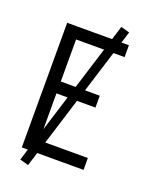

<svg xmlns="http://www.w3.org/2000/svg" viewBox="-164 -900 828 1064"><g transform="rotate(20 250.0 -368.0)"><path d="M72 0V-735H436V-665H150V-417H380V-347H150V-70H436V0ZM138 80 87 66 362 -816 413 -802Z"/></g></svg>

Font: Iosevka SS04
Style: Regular
Weight: 400
Monospace: yes
Designer: Belleve Invis
Foundry: Belleve Invis
Version: Version 19.0.0; ttfautohint (v1.8.4)